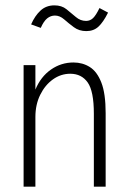

<svg xmlns="http://www.w3.org/2000/svg" viewBox="-20 -696 478 716"><path d="M68 0V-453H112V-362Q132 -410 170 -436.5Q208 -463 254 -463Q288 -463 315 -446Q342 -429 358 -388Q374 -347 374 -274V0H330V-272Q330 -356 307 -388.5Q284 -421 242 -421Q207 -421 177.5 -400Q148 -379 130 -342.5Q112 -306 112 -260V0ZM351 -666 383 -649Q365 -613 347 -596.5Q329 -580 302 -580Q275 -580 255.5 -594.5Q236 -609 219.5 -623.5Q203 -638 185 -638Q169 -638 156 -627.5Q143 -617 132 -592L96 -605Q110 -637 131 -656.5Q152 -676 183 -676Q210 -676 228 -661.5Q246 -647 263 -632.5Q280 -618 301 -618Q316 -618 327 -628.5Q338 -639 351 -666Z"/></svg>

Font: Inconsolata SemiCondensed Light
Style: Regular
Weight: 300
Width: 4
Monospace: yes
Designer: Raph Levien, Cyreal, Brenton Simpson
Foundry: Raph Levien, Cyreal, Google
Version: Version 3.100; ttfautohint (v1.8.4.7-5d5b)